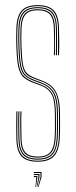

<svg xmlns="http://www.w3.org/2000/svg" viewBox="-20 -625 296 748"><path d="M126.8 5Q83 5 63.8 -15.9Q44.5 -36.8 43.8 -85Q43.5 -112 43.2 -133.5Q43 -155 43.8 -191H47.8Q47.2 -151.2 47.4 -130.4Q47.5 -109.5 47.8 -85Q48.5 -39 66.9 -19Q85.2 1 126.8 1Q167.5 1 186.8 -18.9Q206 -38.8 208.8 -85.2Q209.8 -100 209.9 -115.2Q210 -130.5 209.9 -146.5Q209.8 -162.5 209.8 -179Q209.8 -240 193.8 -267.2Q177.8 -294.5 144.5 -306.8L115.5 -317.5Q95.8 -324.8 84.2 -334.1Q72.8 -343.5 67.1 -367.5Q61.5 -391.5 59.8 -442.5Q59 -462.5 59.1 -477.8Q59.2 -493 59.8 -513.5Q61 -553.8 76.4 -571.4Q91.8 -589 126.8 -589Q162 -589 177.6 -571.6Q193.2 -554.2 193.8 -514Q194.2 -487.8 194.2 -466.9Q194.2 -446 193.8 -410H189.8Q191.2 -441.2 190.8 -467Q190.2 -492.8 189.8 -513.8Q189.2 -552 174.6 -568.5Q160 -585 126.8 -585Q94.2 -585 79.6 -568.4Q65 -551.8 63.8 -513.5Q63 -488.8 63.1 -475Q63.2 -461.2 63.8 -442.8Q65.5 -397.2 69.6 -374Q73.8 -350.8 84.6 -340.1Q95.5 -329.5 117 -321.2L145.8 -310.2Q166.8 -302.2 182 -288.5Q197.2 -274.8 205.5 -248.9Q213.8 -223 213.8 -179Q213.8 -163 213.9 -146.9Q214 -130.8 213.9 -115.1Q213.8 -99.5 212.8 -85Q209.8 -36.8 189.8 -15.9Q169.8 5 126.8 5ZM126.8 -3Q87.2 -3 69.9 -22.1Q52.5 -41.2 51.8 -85.2Q51.5 -111 51 -136.9Q50.5 -162.8 51.8 -191H55.8Q54.2 -159.5 54.9 -133.2Q55.5 -107 55.8 -85.2Q56.2 -43.5 72.9 -25.2Q89.5 -7 126.8 -7Q164 -7 181.1 -25.2Q198.2 -43.5 200.8 -85.8Q202 -108 201.9 -130.2Q201.8 -152.5 201.8 -179Q201.8 -237.5 187 -262.6Q172.2 -287.8 141.5 -299.2L112.8 -310Q88.8 -319 76.2 -330.9Q63.8 -342.8 58.6 -368Q53.5 -393.2 51.8 -442.2Q51 -462.5 51.1 -478.1Q51.2 -493.8 51.8 -513.8Q53 -558.5 70.6 -577.8Q88.2 -597 126.8 -597Q166.2 -597 183.6 -577.8Q201 -558.5 201.8 -514Q202.2 -487.8 202.2 -466.9Q202.2 -446 201.8 -410H197.8Q198.2 -449.8 198.2 -470Q198.2 -490.2 197.8 -514Q197.2 -556.5 180.5 -574.8Q163.8 -593 126.8 -593Q90 -593 73.5 -574.5Q57 -556 55.8 -513.5Q55.2 -493.5 55.1 -477.6Q55 -461.8 55.8 -442.5Q57.5 -391.2 63.1 -366.6Q68.8 -342 80.9 -331.9Q93 -321.8 114 -313.8L143 -302.8Q173.5 -291.2 189.6 -266.1Q205.8 -241 205.8 -179Q205.8 -153.2 205.9 -130.4Q206 -107.5 204.8 -85.5Q202 -42 184.2 -22.5Q166.5 -3 126.8 -3ZM126.8 -11Q91.5 -11 75.9 -28.2Q60.2 -45.5 59.8 -85.5Q59.5 -105.5 58.9 -132.1Q58.2 -158.8 59.8 -191H63.8Q62.5 -161.5 63 -135Q63.5 -108.5 63.8 -85.5Q64.2 -47.8 78.9 -31.4Q93.5 -15 126.8 -15Q161.8 -15 176.1 -32.6Q190.5 -50.2 192.8 -86.2Q194.2 -109.5 194 -132.1Q193.8 -154.8 193.8 -179Q193.8 -236.2 180.2 -258.9Q166.8 -281.5 138.8 -291.8L109.8 -302.5Q84 -312 70.4 -325.2Q56.8 -338.5 51.1 -365.2Q45.5 -392 43.8 -442Q43 -462.2 43.1 -478.2Q43.2 -494.2 43.8 -514Q45.2 -562.8 64.5 -583.9Q83.8 -605 126.8 -605Q170.5 -605 189.8 -583.9Q209 -562.8 209.8 -514Q210.2 -493 210.8 -467.5Q211.2 -442 209.8 -410H205.8Q206.2 -449.5 206.2 -470Q206.2 -490.5 205.8 -514Q205 -559.8 187.1 -580.4Q169.2 -601 126.8 -601Q85 -601 67.1 -580.4Q49.2 -559.8 47.8 -513.8Q47 -489.5 47.1 -474.6Q47.2 -459.8 47.8 -442Q49.5 -393.2 54.8 -367.4Q60 -341.5 73.1 -328.6Q86.2 -315.8 111.2 -306.2L140.2 -295.2Q169.5 -284.2 183.6 -260.4Q197.8 -236.5 197.8 -179Q197.8 -162.2 197.9 -146.4Q198 -130.5 197.9 -115.4Q197.8 -100.2 196.8 -85.5Q194.2 -45.8 178 -28.4Q161.8 -11 126.8 -11ZM127.5 103 137.8 65V49H111.8V45H141.8V65L130 103ZM118 103 121.8 65H111.8V61H125.8V65L120.2 103ZM122.8 103 129.8 65V57H111.8V53H133.8V65L125 103Z"/></svg>

Font: Big Shoulders Inline Thin
Style: Regular
Weight: 100
Designer: Patric King
Foundry: XO Type Co
Version: Version 2.002